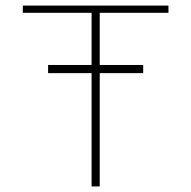

<svg xmlns="http://www.w3.org/2000/svg" viewBox="-20 -670 687 690"><path d="M338.4 0V-624H585.4V-649.9H62V-624H309.1V0ZM494.6 -436.5H152.8V-407.2H494.6Z"/></svg>

Font: Estedad-FD-VF Thin
Style: Regular
Weight: 100
Designer: Amin Abedi
Version: Version 5.0